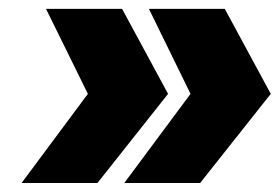

<svg xmlns="http://www.w3.org/2000/svg" viewBox="-20 -470 626 430"><path d="M83 -450.2H253.4L356.4 -259.8L198.2 -60.1H28.3L176.8 -259.8ZM313.5 -450.2H483.4L586.4 -259.8L428.2 -60.1H258.3L406.7 -259.8Z"/></svg>

Font: Fivo Sans Heavy
Style: Regular
Weight: 900
Designer: Alexander Slobzheninov
Foundry: Alexander Slobzheninov
Version: 1.0